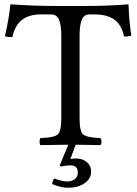

<svg xmlns="http://www.w3.org/2000/svg" viewBox="-20 -673 637 893"><path d="M309.1 96.2Q283.2 96.2 264.2 102.1L257.8 96.2L297.9 0Q263.7 0 168 2Q164.1 -2 164.1 -13.9Q164.1 -25.9 168 -30.8Q231 -32.7 248 -47.4Q265.1 -62 265.1 -122.1V-506.8Q265.1 -555.7 254.6 -580.8Q244.1 -606 217.8 -606H168.9Q117.2 -606 84 -582Q50.8 -558.1 37.1 -500Q15.1 -500 2.9 -504.9Q22.9 -590.8 27.8 -649.9Q27.8 -652.8 32.2 -652.8Q133.3 -645 265.1 -645H351.1Q483.9 -645 575.2 -652.8Q578.1 -652.8 578.1 -649.9Q579.1 -584 590.8 -507.8Q579.6 -502.9 557.1 -502.9Q544.9 -559.1 511 -582.5Q477.1 -606 418 -606H396Q370.1 -606 360.1 -580.6Q350.1 -555.2 350.1 -503.9V-122.1Q350.1 -62 366.9 -47.6Q383.8 -33.2 446.8 -30.8Q451.7 -25.9 451.9 -13.9Q452.1 -2 446.8 2Q366.7 0.5 332 0L307.1 66.9Q319.3 64 333 64Q363.8 64 383.8 81.1Q403.8 98.1 403.8 126Q403.8 158.2 373.3 179.2Q342.8 200.2 296.9 200.2Q261.7 200.2 223.1 183.1Q223.1 167 232.9 157.2Q271 171.4 291 170.9Q314 170.9 327.9 160.4Q341.8 149.9 341.8 130.9Q342.3 96.2 309.1 96.2Z"/></svg>

Font: Linux Libertine O
Style: Regular
Weight: 400
Designer: Philipp H. Poll
Foundry: Philipp H. Poll
Version: Version 5.3.0